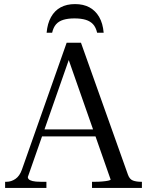

<svg xmlns="http://www.w3.org/2000/svg" viewBox="-20 -919 720 939"><path d="M347 -899Q306 -899 276.5 -883Q247 -867 229.5 -835.5Q212 -804 208 -759H235Q241 -785 254 -800Q267 -815 289.5 -822Q312 -829 344 -829Q377 -829 399.5 -822Q422 -815 435.5 -800Q449 -785 455 -759H487Q483 -805 465 -836Q447 -867 417.5 -883Q388 -899 347 -899ZM177 -286H468L469 -252H163ZM303 -663 328 -659 116 -53Q116 -47 121 -42Q126 -37 139.5 -33.5Q153 -30 179 -30H207V0H5V-30H12Q35 -30 55.5 -44Q76 -58 87 -89L306 -710H376L606 -64Q614 -42 630.5 -36Q647 -30 669 -30H674V0H430V-30H446Q463 -30 480.5 -31.5Q498 -33 509.5 -35.5Q521 -38 521 -41Z"/></svg>

Font: Roboto Serif 144pt
Style: Regular
Weight: 400
Version: Version 1.008